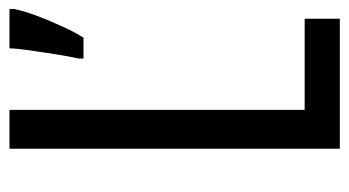

<svg xmlns="http://www.w3.org/2000/svg" viewBox="-190 -564 754 415"><g transform="rotate(-90 187.5 -357.0)"><path d="M73 0V-714H157V-76H354V0ZM375 -704Q371 -683 360 -654Q349 -625 336.5 -598Q324 -571 313 -554H268V-565Q270 -573 273.5 -592.5Q277 -612 280.5 -635.5Q284 -659 287 -680.5Q290 -702 290 -714H375Z"/></g></svg>

Font: Noto Sans Arabic ExtraCondensed
Style: Regular
Weight: 400
Width: 2
Designer: Monotype Design Team, Nadine Chahine, Nizar Qandah and Khaled Hosny
Foundry: Monotype Imaging Inc.
Version: Version 2.012